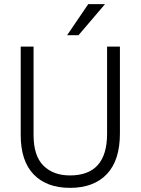

<svg xmlns="http://www.w3.org/2000/svg" viewBox="-20 -899 679 927"><path d="M304 -729H359L487 -879H406ZM497 -253C497 -119 437.3 -52 318 -52C264 -52 221.2 -67.8 189.5 -99.5C157.8 -131.2 142 -180.7 142 -248V-674H80V-247C80 -163.7 100.8 -100.3 142.5 -57C184.2 -13.7 242.7 8 318 8C394.7 8 454 -14.2 496 -58.5C538 -102.8 559 -168.3 559 -255V-674H497Z"/></svg>

Font: Hind Light
Style: Regular
Weight: 300
Designer: Manushi Parikh, Satya Rajpurohit
Foundry: Indian Type Foundry
Version: Version 1.201;PS 1.0;hotconv 1.0.78;makeotf.lib2.5.61930; tt